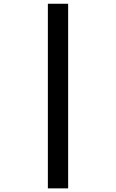

<svg xmlns="http://www.w3.org/2000/svg" viewBox="-20 -865 626 1036"><path d="M238.3 151.4V-844.7H347.7V151.4Z"/></svg>

Font: Cascadia Code Medium
Style: Regular
Weight: 500
Monospace: yes
Designer: Aaron Bell
Foundry: Saja Typeworks
Version: Version 2407.024